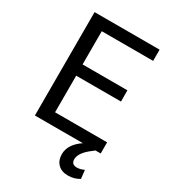

<svg xmlns="http://www.w3.org/2000/svg" viewBox="-201 -719 913 1029"><g transform="rotate(30 256.0 -204.0)"><path d="M159.2 -274.4V-47.9H481.4V21H449.2L423.8 41Q374 81.5 374 118.7Q374 150.4 408.2 150.4Q428.7 150.4 452.1 139.2L458 191.9Q426.8 211.4 387.5 211.4Q348.1 211.4 325.4 188.7Q302.7 166 302.7 127.9Q302.7 67.4 371.1 21H74.2V-618.7H476.6V-549.3H158.7V-343.8H436L436.5 -274.4Z"/></g></svg>

Font: Yantramanav
Style: Regular
Weight: 400
Version: Version 1.000;PS 1.0;hotconv 1.0.72;makeotf.lib2.5.5900; ttf